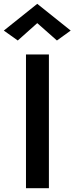

<svg xmlns="http://www.w3.org/2000/svg" viewBox="-58 -985 390 1005"><path d="M137 -864 240 -773 312 -825 137 -965 -38 -825 35 -773ZM78 -700V0H198V-700Z"/></svg>

Font: Jost Medium
Style: Regular
Weight: 500
Version: Version 3.710